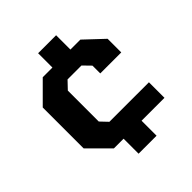

<svg xmlns="http://www.w3.org/2000/svg" viewBox="-202 -861 996 996"><g transform="rotate(-45 295.5 -363.5)"><path d="M240 5V-105H169L58 -216V-516L169 -627H240V-732H372V-627H445L548 -530V-430H394V-487L354 -528H252L212 -486V-259L250 -219H540V-105H372V5Z"/></g></svg>

Font: Tomorrow SemiBold
Style: Regular
Weight: 600
Designer: Tony de Marco, Monica Rizzolli
Foundry: Just in Type
Version: Version 2.002